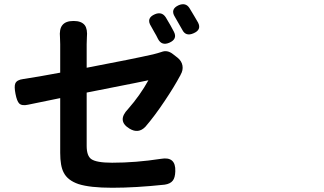

<svg xmlns="http://www.w3.org/2000/svg" viewBox="-20 -843 1540 914"><path d="M514.6 50.8Q408.2 50.8 353.5 33.2Q301.8 15.6 283.2 -21.5Q266.6 -52.7 266.6 -115.2V-245.1V-376Q154.3 -353.5 114.3 -344.7Q84 -337.9 71.3 -350.6Q60.5 -361.3 53.7 -396.5Q46.9 -431.6 52.7 -445.3Q59.6 -462.9 90.8 -466.8Q157.2 -476.6 266.6 -497.1V-632.8Q266.6 -653.3 265.6 -664.1Q261.7 -704.1 276.4 -722.7Q292 -743.2 330.1 -743.2Q368.2 -743.2 383.8 -722.7Q397.5 -704.1 393.6 -664.1Q392.6 -653.3 392.6 -632.8V-520.5Q613.3 -562.5 708 -584Q731.4 -589.8 749 -595.7Q776.4 -606.4 802.7 -585.9L825.2 -568.4Q844.7 -552.7 848.6 -530.8Q852.5 -508.8 839.8 -487.3Q839.8 -485.4 837.9 -483.4Q808.6 -428.7 764.6 -363.3Q715.8 -290 671.9 -239.3Q638.7 -205.1 596.7 -230.5Q535.2 -267.6 589.8 -324.2Q646.5 -388.7 686.5 -460.9Q675.8 -459 620.1 -447.3Q479.5 -418.9 392.6 -402.3V-148.4Q392.6 -101.6 414.1 -85.9Q438.5 -68.4 513.7 -68.4Q626 -68.4 746.1 -86.9Q817.4 -99.6 814.5 -27.3Q813.5 2.9 802.7 16.6Q791 32.2 763.7 36.1Q625 50.8 514.6 50.8ZM732.4 -657.2Q724.6 -673.8 713.9 -691.4Q707 -705.1 699.2 -717.8Q673.8 -756.8 717.8 -775.4Q751 -789.1 769.5 -759.8Q794.9 -717.8 807.6 -692.4Q826.2 -657.2 786.1 -639.6Q750 -624 732.4 -657.2ZM847.7 -701.2Q828.1 -736.3 812.5 -762.7Q789.1 -799.8 831.1 -818.4Q864.3 -832 881.8 -804.7Q889.6 -793 905.3 -765.6Q911.1 -754.9 922.9 -735.4Q940.4 -701.2 901.4 -684.6Q864.3 -668 847.7 -701.2Z"/></svg>

Font: Bpmf GenSen Rounded B
Style: B
Weight: 700
Foundry: But Ko
Version: Version 1.320